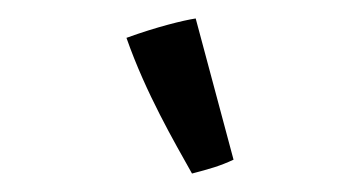

<svg xmlns="http://www.w3.org/2000/svg" viewBox="-20 -522 390 208"><path d="M233 -349 192 -502C179 -500 150 -493 117 -481C138 -421 169 -368 188 -334C207 -339 218 -342 233 -349Z"/></svg>

Font: Yesteryear
Style: Regular
Weight: 400
Designer: Astigmatic (AOETI)
Foundry: Astigmatic (AOETI)
Version: Version 1.000